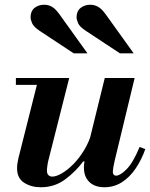

<svg xmlns="http://www.w3.org/2000/svg" viewBox="-20 -779 633 810"><path d="M152 11Q112 11 82 -8Q52 -27 52 -69Q52 -88 58 -113L143 -450H272L182 -94Q181 -87 179.5 -77Q178 -67 178 -59Q178 -47 184 -40.5Q190 -34 201 -34Q217 -34 240.5 -47.5Q264 -61 288.5 -85.5Q313 -110 334 -144Q355 -178 367 -219L338 -98H331Q301 -57 256 -23Q211 11 152 11ZM47 -421V-450H217V-421ZM420 11Q395 11 376 2Q357 -7 345.5 -25.5Q334 -44 334 -73Q334 -86 337 -102Q340 -118 349 -153L422 -450H548L464 -102Q460 -85 458 -73Q456 -61 456 -56Q456 -38 470 -38Q487 -38 514 -65Q541 -92 569 -159L593 -150Q578 -107 553.5 -70Q529 -33 495.5 -11Q462 11 420 11ZM486 -554 342 -649Q316 -666 309.5 -681Q303 -696 303 -706Q303 -732 320 -745.5Q337 -759 361 -759Q379 -759 394.5 -750Q410 -741 427 -717L544 -554ZM291 -554 147 -649Q122 -666 115.5 -681Q109 -696 109 -706Q109 -732 125.5 -745.5Q142 -759 167 -759Q185 -759 200 -750Q215 -741 232 -717L349 -554Z"/></svg>

Font: Libre Bodoni SemiBold
Style: Italic
Weight: 600
Italic angle: -13°
Version: Version 2.003